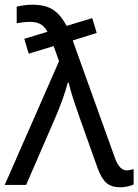

<svg xmlns="http://www.w3.org/2000/svg" viewBox="-26 -786 588 816"><path d="M-6 0 225 -526 202 -590 96 -558 77 -621 176 -651Q162 -675 145 -684Q128 -693 101 -693Q83 -693 69.5 -691Q56 -689 45 -687V-758Q59 -761 76 -763.5Q93 -766 111 -766Q168 -766 200.5 -744Q233 -722 257 -676L366 -709L385 -646L283 -614L462 -116Q481 -62 512 -62Q520 -62 528.5 -64Q537 -66 542 -67V-2Q531 3 516.5 6.5Q502 10 485 10Q448 10 426.5 -8.5Q405 -27 389 -71L316 -276Q308 -300 297.5 -329.5Q287 -359 278.5 -387.5Q270 -416 266 -435H262Q253 -400 238.5 -360Q224 -320 207 -281L85 0Z"/></svg>

Font: Go Noto Current
Style: Regular
Weight: 400
Designer: Monotype Design Team
Foundry: Monotype Imaging Inc.
Version: Version 2.007; ttfautohint (v1.8) -l 8 -r 50 -G 200 -x 14 -D